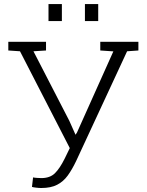

<svg xmlns="http://www.w3.org/2000/svg" viewBox="-20 -917 723 947"><path d="M183.6 10.3Q172.4 10.3 157.7 8.5Q143.1 6.8 137.7 4.9L143.1 -42Q148.9 -40.5 161.9 -39.6Q174.8 -38.6 184.1 -38.6Q226.6 -38.6 251 -62.7Q275.4 -86.9 298.8 -134.3L324.2 -186.5L78.6 -664.1L21 -668V-710.9H207V-668L145 -664.1L321.8 -321.3L352.5 -252.4L359.4 -262.7L539.1 -663.6L474.6 -668V-710.9H662.6V-668L606.9 -664.1L355 -121.6Q335.4 -80.6 314 -51Q292.5 -21.5 261.7 -5.6Q231 10.3 183.6 10.3ZM398.9 -813V-897H464.4V-813ZM219.2 -813V-897H285.2V-813Z"/></svg>

Font: Roboto Slab LO Light
Style: Regular
Weight: 300
Designer: Google
Version: Version 2.000